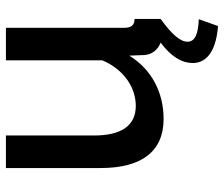

<svg xmlns="http://www.w3.org/2000/svg" viewBox="-74 -489 757 649"><g transform="rotate(-90 304.5 -164.5)"><path d="M565 0V-88C543 -89 535 -99 535 -124V-523H425V-197C394 -124 333 -84 271 -84C205 -84 171 -132 171 -225V-523H61V-203C61 -63 118 10 227 10C316 10 394 -30 441 -106L443 -54C445 -29 461 -9 485 0C438 35 416 71 416 109C416 145 441 186 541 194L564 129C516 127 488 117 488 91C488 67 511 39 565 0Z"/></g></svg>

Font: FIGSv2-sans-serif SemiBold
Style: Regular
Weight: 600
Designer: Matt McInerney, Pablo Impallari, Rodrigo Fuenzalida,Mirko Velimirovic
Foundry: Matt McInerney, Pablo Impallari, Rodrigo Fuenzalida
Version: Version 4.021;hotconv 1.0.109;makeotfexe 2.5.65596